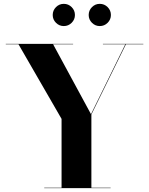

<svg xmlns="http://www.w3.org/2000/svg" viewBox="-20 -978 774 998"><path d="M210 0V-2H300V-360L76 -748H10V-750H360V-748H256L453 -384.5L631.5 -748H515V-750H725V-748H634.5L455 -383V-2H555V0ZM498.5 -842.5Q475 -842.5 458 -859.5Q441 -876.5 441 -900Q441 -924 458 -941Q475 -958 498.5 -958Q522.5 -958 539.5 -941Q556.5 -924 556.5 -900Q556.5 -876.5 539.5 -859.5Q522.5 -842.5 498.5 -842.5ZM311.5 -842.5Q288 -842.5 271 -859.5Q254 -876.5 254 -900Q254 -924 271 -941Q288 -958 311.5 -958Q335.5 -958 352.5 -941Q369.5 -924 369.5 -900Q369.5 -876.5 352.5 -859.5Q335.5 -842.5 311.5 -842.5Z"/></svg>

Font: Bodoni Moda 96pt
Style: Bold
Weight: 700
Version: Version 2.005